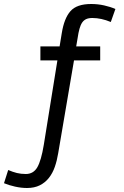

<svg xmlns="http://www.w3.org/2000/svg" viewBox="-54 -732 619 960"><path d="M316 -430 237 34Q231 71 220 102.5Q209 134 190.5 157.5Q172 181 145 194.5Q118 208 81 208Q52 208 21 201Q-10 194 -34 184L-13 118Q10 128 30.5 133Q51 138 75 138Q113 138 132.5 104.5Q152 71 165 -8L233 -430H148V-500H244L255 -567Q267 -641 298.5 -676.5Q330 -712 402 -712Q435 -712 466.5 -705Q498 -698 523 -687L500 -622Q452 -642 408 -642Q389 -642 377 -636.5Q365 -631 357 -619.5Q349 -608 343.5 -588.5Q338 -569 334 -541L327 -500H447V-430Z"/></svg>

Font: PTSans
Style: Regular
Weight: 400
Designer: A.Korolkova, O.Umpeleva, V.Yefimov
Foundry: ParaType Ltd
Version: Version 2.003W OFL